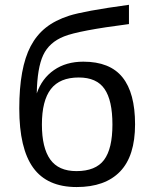

<svg xmlns="http://www.w3.org/2000/svg" viewBox="-20 -753 613 783"><path d="M319.8 -501.5Q428.2 -501.5 479.5 -437.7Q530.8 -374 530.8 -246.1Q530.8 -116.7 469.7 -53.5Q408.7 9.8 292.5 9.8Q172.4 9.8 115.5 -68.8Q58.6 -147.5 58.6 -310.5Q58.6 -476.1 105 -564.5Q128.9 -609.9 166.7 -640.1Q204.6 -670.4 262.2 -689Q291 -698.2 351.8 -709.5Q412.6 -720.7 505.9 -733.4V-654.8Q300.3 -628.4 241.2 -604.5Q180.7 -580.6 156.2 -528.3Q131.8 -476.1 129.9 -372.1Q150.9 -433.1 200.2 -467.3Q249.5 -501.5 319.8 -501.5ZM438.5 -245.1Q438.5 -343.8 406.2 -390.4Q374 -437 301.3 -437Q223.6 -437 187.3 -389.6Q150.9 -342.3 150.9 -245.1Q150.9 -150.4 184.8 -102.8Q218.8 -55.2 291.5 -55.2Q370.1 -55.2 404.3 -100.8Q438.5 -146.5 438.5 -245.1Z"/></svg>

Font: Arimo
Style: Regular
Weight: 400
Designer: Steve Matteson
Foundry: Monotype Imaging Inc.
Version: Version 1.33